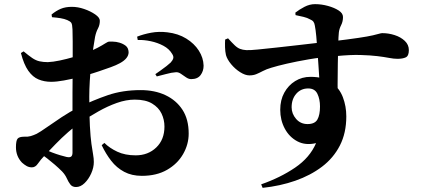

<svg xmlns="http://www.w3.org/2000/svg" viewBox="-20 -830 2040 927"><path d="M665 19Q616 19 579.5 -0.5Q543 -20 517 -53.5Q491 -87 471 -129L484 -140Q509 -115 546.5 -97.5Q584 -80 635 -80Q695 -80 734.5 -118Q774 -156 774 -219Q774 -252 760 -281.5Q746 -311 714.5 -330Q683 -349 631 -349Q589 -349 544 -333Q499 -317 455 -292Q411 -267 370 -240Q342 -221 309.5 -192.5Q277 -164 248.5 -134.5Q220 -105 199 -83Q175 -58 163 -40Q151 -22 134 -22Q120 -22 108.5 -28.5Q97 -35 86 -45Q71 -61 64 -79.5Q57 -98 57 -119Q57 -151 65 -160.5Q73 -170 97 -170Q115 -169 128.5 -173Q142 -177 157 -184Q174 -193 206 -215.5Q238 -238 278 -264.5Q318 -291 358 -311Q429 -346 500.5 -370.5Q572 -395 659 -395Q727 -395 779 -370.5Q831 -346 861 -300Q891 -254 891 -185Q891 -133 864 -86Q837 -39 786.5 -10Q736 19 665 19ZM347 73Q329 73 319.5 60.5Q310 48 302.5 31Q295 14 280 -2Q263 -19 244.5 -35Q226 -51 208.5 -64.5Q191 -78 174 -90L190 -111Q210 -102 231 -94Q252 -86 270.5 -80.5Q289 -75 302 -72Q318 -69 324 -74.5Q330 -80 330 -93Q330 -141 330 -217.5Q330 -294 330 -381Q330 -410 330.5 -454Q331 -498 331 -544.5Q331 -591 331 -630Q331 -669 330 -688Q329 -713 324 -720Q319 -727 305 -733Q291 -739 273 -742Q255 -745 231 -747L229 -760Q251 -778 273.5 -787.5Q296 -797 327 -797Q356 -797 386.5 -786.5Q417 -776 439.5 -760.5Q462 -745 462 -730Q462 -709 453 -692.5Q444 -676 439 -652Q435 -630 430 -596Q425 -562 420.5 -521Q416 -480 413.5 -439Q411 -398 411 -363Q411 -276 414 -221.5Q417 -167 421.5 -135Q426 -103 429.5 -84Q433 -65 433 -48Q433 -21 420.5 7Q408 35 388.5 54Q369 73 347 73ZM227 -435Q194 -435 166 -446.5Q138 -458 116.5 -488.5Q95 -519 81 -574L94 -582Q118 -562 135.5 -550Q153 -538 171 -534Q189 -530 211 -530Q236 -531 269 -538Q302 -545 334.5 -554.5Q367 -564 392 -573Q428 -587 451.5 -599.5Q475 -612 488 -620.5Q501 -629 507 -629Q511 -629 525.5 -629Q540 -629 557 -624Q574 -619 587 -609Q600 -599 601 -578Q601 -548 559 -525Q541 -515 514.5 -505.5Q488 -496 458.5 -486Q429 -476 401 -468Q387 -464 355.5 -456Q324 -448 288.5 -441.5Q253 -435 227 -435ZM903 -448Q891 -448 878.5 -456.5Q866 -465 853 -474Q840 -483 827 -481Q809 -480 781.5 -472.5Q754 -465 737 -461L730 -472Q740 -479 755 -489.5Q770 -500 784 -511Q798 -522 804 -528Q814 -539 816.5 -548.5Q819 -558 811 -570Q797 -594 769 -609Q741 -624 708 -631Q675 -638 645 -637L642 -653Q672 -665 709.5 -672Q747 -679 788 -674Q840 -668 879 -644Q918 -620 940 -585.5Q962 -551 963 -513Q963 -487 948.5 -467.5Q934 -448 903 -448Z M1241 60Q1333 28 1404.5 -20.5Q1476 -69 1506 -139Q1455 -127 1416 -147.5Q1377 -168 1355 -209Q1333 -250 1333 -300Q1333 -347 1352.5 -382.5Q1372 -418 1405 -438.5Q1438 -459 1479 -459Q1544 -459 1581.5 -431.5Q1619 -404 1635.5 -360.5Q1652 -317 1652 -268Q1652 -188 1621 -127.5Q1590 -67 1534.5 -25Q1479 17 1406 42.5Q1333 68 1248 77ZM1465 -231Q1500 -231 1512.5 -253Q1525 -275 1525 -316Q1525 -351 1512.5 -377Q1500 -403 1468 -403Q1433 -403 1410.5 -377.5Q1388 -352 1388 -312Q1388 -281 1409.5 -256Q1431 -231 1465 -231ZM1184 -466Q1164 -466 1139.5 -481.5Q1115 -497 1096 -520Q1077 -543 1071 -564Q1067 -582 1066.5 -602Q1066 -622 1067 -639L1081 -645Q1100 -624 1113 -611.5Q1126 -599 1139 -594Q1152 -589 1169 -588Q1186 -587 1225.5 -591Q1265 -595 1316 -600.5Q1367 -606 1418.5 -612Q1470 -618 1513.5 -623Q1557 -628 1580 -630Q1663 -640 1710 -647Q1757 -654 1780.5 -659.5Q1804 -665 1812 -667.5Q1820 -670 1826 -670Q1856 -670 1885.5 -660.5Q1915 -651 1934.5 -632.5Q1954 -614 1954 -588Q1954 -560 1939 -553Q1924 -546 1899 -546Q1881 -546 1858 -550.5Q1835 -555 1802 -559Q1769 -563 1720.5 -564.5Q1672 -566 1602 -559Q1531 -554 1470.5 -543.5Q1410 -533 1364.5 -522.5Q1319 -512 1290 -503Q1266 -496 1249 -487Q1232 -478 1217.5 -472Q1203 -466 1184 -466ZM1523 -417Q1523 -427 1521.5 -453.5Q1520 -480 1517.5 -515Q1515 -550 1512.5 -586.5Q1510 -623 1507 -655Q1504 -687 1500 -707Q1498 -719 1493 -725.5Q1488 -732 1476 -737Q1464 -744 1445.5 -748.5Q1427 -753 1407 -757L1406 -769Q1425 -784 1450 -797Q1475 -810 1501 -810Q1532 -810 1563 -801.5Q1594 -793 1615 -779.5Q1636 -766 1636 -748Q1636 -726 1627 -708.5Q1618 -691 1616 -673Q1614 -655 1613 -614.5Q1612 -574 1611 -523Q1610 -472 1610 -421Q1610 -370 1611 -332Z"/></svg>

Font: Noto Serif JP ExtraBold
Style: Regular
Weight: 800
Designer: Ryoko NISHIZUKA 西塚涼子 (kana & ideographs); Frank Grießhammer (Latin, Greek & Cyrillic); Wenlong ZHANG 张文龙 (bopomofo); San
Foundry: Adobe
Version: Version 2.003-H1;hotconv 1.1.1;makeotfexe 2.6.0